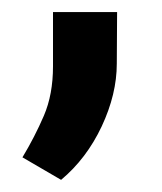

<svg xmlns="http://www.w3.org/2000/svg" viewBox="-20 -133 264 313"><path d="M170.9 -113.3 170.4 -29.3Q170.4 20.5 145.8 73Q121.1 125.5 79.6 160.2L16.6 123.5Q36.6 90.3 51.5 55.7Q66.4 21 66.4 -24.9V-113.3Z"/></svg>

Font: Vazirmatn RD UI FD Medium
Style: Regular
Weight: 500
Designer: Saber Rastikerdar
Foundry: Saber Rastikerdar
Version: Version 33.003